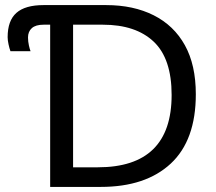

<svg xmlns="http://www.w3.org/2000/svg" viewBox="-20 -734 850 754"><path d="M177 0V-637H151Q120 -637 105 -623.5Q90 -610 90 -587Q90 -571 93.5 -555.5Q97 -540 100 -533H21Q17 -544 13.5 -560Q10 -576 10 -588Q10 -653 44.5 -683.5Q79 -714 151 -714H397Q504 -714 583.5 -674Q663 -634 706 -556.5Q749 -479 749 -364Q749 -183 650.5 -91.5Q552 0 376 0ZM267 -77H364Q654 -77 654 -361Q654 -504 583.5 -570.5Q513 -637 384 -637H267Z"/></svg>

Font: Noto IKEA Arabic
Style: Regular
Weight: 400
Designer: Monotype Design Team
Foundry: Monotype Imaging Inc.
Version: Version 1.200